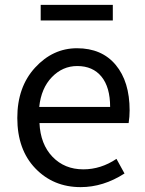

<svg xmlns="http://www.w3.org/2000/svg" viewBox="-20 -755 594 788"><path d="M311 13Q199 13 125 -64Q51 -141 51 -271Q51 -398 124 -477.5Q197 -557 296 -557Q398 -557 455 -488.5Q512 -420 512 -302Q512 -276 508 -250H142Q146 -163 195.5 -111.5Q245 -60 322 -60Q394 -60 458 -103L491 -43Q404 13 311 13ZM141 -316H432Q432 -397 396.5 -440.5Q361 -484 297 -484Q237 -484 193 -438.5Q149 -393 141 -316ZM147 -671V-735H443V-671Z"/></svg>

Font: Noto Sans SC
Style: Regular
Weight: 400
Designer: Ryoko NISHIZUKA  (kana, bopomofo & ideographs); Paul D. Hunt (Latin, Greek & Cyrillic); Sandoll Communications , Soo-you
Foundry: Adobe
Version: Version 2.002;hotconv 1.0.116;makeotfexe 2.5.65601